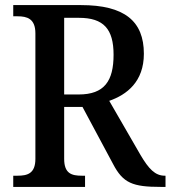

<svg xmlns="http://www.w3.org/2000/svg" viewBox="-20 -734 670 754"><path d="M32 0H314V-44H301C262 -44 232 -52 232 -110V-314H304L424 -90C463 -15 501 0 611 0H630V-44H627C589 -44 564 -71 532 -125L409 -338C478 -362 545 -413 545 -523C545 -651 469 -714 298 -714H32V-670H49C86 -670 119 -661 119 -603V-110C119 -52 87 -44 49 -44H32ZM289 -363H232V-664H290C387 -664 426 -620 426 -519C426 -416 390 -363 289 -363Z"/></svg>

Font: Noto Serif Hebrew SemiCondensed Medium
Style: Regular
Weight: 500
Width: 4
Designer: Monotype Design Team
Foundry: Monotype Imaging Inc.
Version: Version 2.004